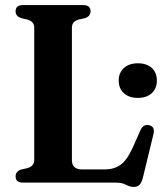

<svg xmlns="http://www.w3.org/2000/svg" viewBox="-20 -720 641 757"><path d="M317 -649 288.5 -642.5Q263.5 -634.5 263.5 -611V-88.5Q263.5 -52 304 -52H392Q429.5 -52 455 -70Q480.5 -88 504 -139.5L534 -207Q545 -231.5 567.5 -226.5Q592.5 -221 585 -191L543.5 -20Q538.5 -0.5 530.5 8.2Q522.5 17 507.5 17Q492 17 476.8 8.5Q461.5 0 435.5 0H70.5Q41.5 0 41.5 -24.5Q41.5 -43 61.5 -51L89.5 -57.5Q115 -65.5 115 -89V-611Q115 -634.5 89.5 -642.5L61.5 -649Q41.5 -657 41.5 -675.5Q41.5 -700 70.5 -700H308Q337 -700 337 -675.5Q337 -657 317 -649ZM523.5 -334Q488.5 -334 468.2 -352.8Q448 -371.5 448 -402.5Q448 -433 468.5 -451.8Q489 -470.5 523.5 -470.5Q558.5 -470.5 578.5 -452Q598.5 -433.5 598.5 -402.5Q598.5 -371.5 578.5 -352.8Q558.5 -334 523.5 -334Z"/></svg>

Font: Fraunces 72pt Soft SemiBold
Style: Regular
Weight: 600
Version: Version 1.000;[b76b70a41]